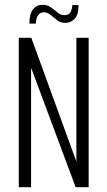

<svg xmlns="http://www.w3.org/2000/svg" viewBox="-20 -777 446 797"><path d="M58 0V-620H110L295 -112L296 -107L297 -106V-620H348V0H294L112 -488L109 -495V0ZM102 -679Q102 -720 117 -738.5Q132 -757 156 -757Q177 -757 191.5 -746.5Q206 -736 219 -725Q232 -714 247 -714Q267 -714 273.5 -728Q280 -742 280 -756H306Q306 -715 289.5 -698.5Q273 -682 252 -682Q231 -682 217 -693Q203 -704 190 -715Q177 -726 162 -726Q146 -726 137.5 -713Q129 -700 129 -679Z"/></svg>

Font: Smooch Sans
Style: Regular
Weight: 400
Designer: Robert E. Leuschke
Foundry: Robert E. Leuschke
Version: Version 1.010; ttfautohint (v1.8.3)